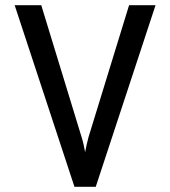

<svg xmlns="http://www.w3.org/2000/svg" viewBox="-20 -720 656 740"><path d="M267 0 36.5 -700H139L294.5 -191.5Q298.5 -179 302.2 -162.8Q306 -146.5 308 -133.5Q310.5 -146.5 314 -162.5Q317.5 -178.5 321 -191L477.5 -700H579.5L349 0Z"/></svg>

Font: Overpass Mono Medium
Style: Regular
Weight: 500
Monospace: yes
Designer: Delve Withrington, Dave Bailey
Foundry: Delve Fonts LLC
Version: Version 4.000